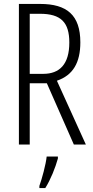

<svg xmlns="http://www.w3.org/2000/svg" viewBox="-20 -734 473 975"><path d="M184 -714H76V0H131V-311H218L355 0H416L269 -324C351 -352 388 -416 388 -519C388 -658 319 -714 184 -714ZM183 -664C289 -664 332 -621 332 -518C332 -407 282 -359 200 -359H131V-664ZM274 71V61H217C213 101 193 174 180 210V221H210C237 178 261 118 274 71Z"/></svg>

Font: Noto Sans Gujarati UI ExtraCondensed Light
Style: Regular
Weight: 300
Width: 2
Designer: Jelle Bosma - Monotype Design Team, Universal Thirst
Foundry: Monotype Imaging Inc.
Version: Version 2.106